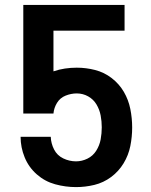

<svg xmlns="http://www.w3.org/2000/svg" viewBox="-20 -755 616 783"><path d="M290 8Q328 8 365 -1Q402 -10 433 -33Q464 -56 484 -89Q504 -122 511.5 -159.5Q519 -197 519 -235Q519 -273 511.5 -310.5Q504 -348 485 -380.5Q466 -413 435.5 -436.5Q405 -460 368 -469.5Q331 -479 293 -479Q269 -479 245 -475.5Q221 -472 198 -464V-630H488V-735H75V-292H198Q200 -315 212.5 -335.5Q225 -356 247.5 -365Q270 -374 293 -374Q318 -374 339.5 -362Q361 -350 373.5 -329Q386 -308 390.5 -284Q395 -260 395 -236Q395 -211 390.5 -186.5Q386 -162 372.5 -140.5Q359 -119 336.5 -108Q314 -97 290 -97Q263 -97 238 -109Q213 -121 200.5 -145.5Q188 -170 187 -197H64Q64 -154 80.5 -113.5Q97 -73 130 -44Q163 -15 205 -3.5Q247 8 290 8Z"/></svg>

Font: Iosevka Sparkle
Style: Bold
Weight: 700
Designer: Belleve Invis
Foundry: Belleve Invis
Version: Version 4.5.0; ttfautohint (v1.8.3)